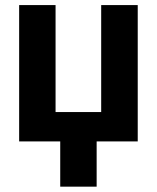

<svg xmlns="http://www.w3.org/2000/svg" viewBox="-20 -548 607 744"><path d="M54.2 -528.3V0H213.4V175.3H354.5V0H513.7V-528.3H372.1V-113.8H195.3V-528.3Z"/></svg>

Font: Roboto
Style: Bold
Weight: 700
Designer: Google
Version: Version 2.137; 2017